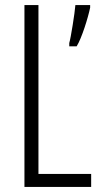

<svg xmlns="http://www.w3.org/2000/svg" viewBox="-20 -734 396 754"><path d="M76 0H338V-51H131V-714H76ZM334 -704V-714H276C274 -685 258 -584 252 -565V-552H281C301 -584 326 -665 334 -704Z"/></svg>

Font: Noto Sans Lao ExtraCondensed Light
Style: Regular
Weight: 300
Width: 2
Designer: Monotype Design Team
Foundry: Monotype Imaging Inc.
Version: Version 2.003